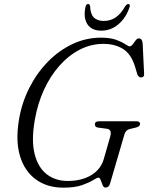

<svg xmlns="http://www.w3.org/2000/svg" viewBox="-20 -896 718 930"><path d="M468.5 -713.5Q515 -713.5 543.2 -703Q571.5 -692.5 586.5 -682Q601.5 -671.5 608 -671.5Q615.5 -671.5 622.8 -681Q630 -690.5 637 -700.2Q644 -710 651.5 -710Q668.5 -710 671 -686.5L678 -539Q679.5 -521.5 663.5 -521Q657.5 -520.5 652.5 -525Q647.5 -529.5 645.5 -535L634 -573.5Q615 -635 575.5 -659.2Q536 -683.5 481 -683.5Q420.5 -683.5 366.2 -655.5Q312 -627.5 267.8 -577.5Q223.5 -527.5 193 -461Q162.5 -394.5 149 -317.5Q131 -217 147.5 -151Q164 -85 206.2 -52.2Q248.5 -19.5 308 -19.5Q375.5 -19.5 421.8 -47.5Q468 -75.5 482.5 -125L514 -235Q524 -269.5 496 -272.5L455 -278Q439.5 -280 439.5 -294Q439.5 -308.5 460 -308.5H641.5Q659 -308.5 658.5 -294.5Q657 -282.5 637.5 -278L610.5 -271.5Q589 -267 583 -246L514 -10Q510.5 3 504.8 7.8Q499 12.5 490 12.5Q482 12.5 477 0.5Q472 -11.5 467.8 -23.5Q463.5 -35.5 457 -35.5Q449.5 -35.5 430.8 -23.5Q412 -11.5 377.2 0.8Q342.5 13 287 13Q209 13 154.2 -26.5Q99.5 -66 77 -139.8Q54.5 -213.5 72 -317Q85.5 -398 121.8 -469.8Q158 -541.5 211.2 -596.2Q264.5 -651 330.2 -682.2Q396 -713.5 468.5 -713.5ZM483 -794.5Q514.5 -794.5 540 -811.5Q565.5 -828.5 587 -866.5Q594.5 -876.5 601.5 -876.5Q612 -876.5 607.5 -861.5Q591 -810.5 554.2 -779Q517.5 -747.5 470.5 -747.5Q423.5 -747.5 403.2 -779Q383 -810.5 394 -862Q396.5 -876.5 407.5 -876.5Q414.5 -876.5 416.5 -866.5Q417.5 -828.5 434.2 -811.5Q451 -794.5 483 -794.5Z"/></svg>

Font: Fraunces 72pt Soft Light
Style: Italic
Weight: 300
Italic angle: -16°
Version: Version 1.000;[b76b70a41]